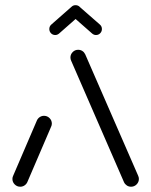

<svg xmlns="http://www.w3.org/2000/svg" viewBox="-20 -707 573 727"><path d="M56.7 0Q44.4 0 35.7 -8.7Q27 -17.4 27 -29.6Q27 -35.9 30 -41.9L120 -251.5Q123.7 -259.3 130.9 -263.9Q138.1 -268.5 146.7 -268.5Q158.9 -268.5 167.6 -259.8Q176.3 -251.1 176.3 -238.9Q176.3 -232.6 173.3 -226.7L83.3 -17Q79.6 -9.3 72.4 -4.6Q65.2 0 56.7 0ZM505.9 -29.6Q505.9 -17.4 497.2 -8.7Q488.5 0 476.3 0Q467.4 0 460.4 -4.6Q453.3 -9.3 449.6 -17L249.6 -476.7Q246.7 -482.6 246.7 -489.3Q246.7 -501.1 255.2 -509.8Q263.7 -518.5 275.9 -518.5Q284.8 -518.5 291.9 -513.9Q298.9 -509.3 302.6 -501.5L503 -41.9Q505.9 -35.9 505.9 -29.6ZM265.9 -687.4Q275.6 -687.4 282 -680.9Q288.5 -674.4 288.5 -664.8Q288.5 -654.4 280.7 -647.8L203.7 -580Q197 -574.4 189.3 -574.4Q179.6 -574.4 173.1 -581.1Q166.7 -587.8 166.7 -597Q166.7 -607.4 174.4 -614.1L251.5 -681.9Q257.4 -687.4 265.9 -687.4ZM281.1 -681.5 358.1 -614.1Q365.9 -607.4 365.9 -597Q365.9 -587.8 359.4 -581.1Q353 -574.4 343.3 -574.4Q335.6 -574.4 328.9 -580L252.6 -647Z"/></svg>

Font: 26F Galaxy Hebrew Medium
Style: Regular
Weight: 500
Designer: C₂₉H₂₅N₃O₅
Version: Version 1.000